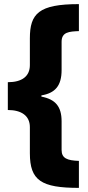

<svg xmlns="http://www.w3.org/2000/svg" viewBox="-20 -744 427 932"><path d="M363 168V37C307 35 279 25 279 -16V-155C279 -227 249 -262 181 -275V-281C248 -292 279 -328 279 -404V-541C279 -589 316 -591 363 -593V-724C168 -724 125 -678 125 -558V-428C125 -373 86 -345 18 -345V-210C84 -210 125 -182 125 -127V0C125 132 180 168 363 168Z"/></svg>

Font: Noto Sans Khmer Condensed Black
Style: Regular
Weight: 900
Width: 3
Designer: Danh Hong and the Monotype Design Team
Foundry: Monotype Imaging Inc.
Version: Version 2.004